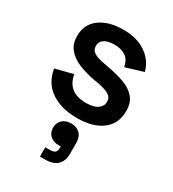

<svg xmlns="http://www.w3.org/2000/svg" viewBox="-190 -613 906 1004"><g transform="rotate(30 262.5 -111.5)"><path d="M277 14Q181 14 119 -28Q57 -70 44 -151L150 -178Q157 -140 175 -118Q193 -96 219.5 -87Q246 -78 277 -78Q324 -78 347.5 -95Q371 -112 371 -138Q371 -165 348.5 -178Q326 -191 280 -200L249 -205Q198 -215 156 -232.5Q114 -250 88.5 -280.5Q63 -311 63 -358Q63 -430 116.5 -469Q170 -508 257 -508Q340 -508 394 -471Q448 -434 464 -372L358 -340Q350 -382 323 -399.5Q296 -417 257 -417Q217 -417 195.5 -403Q174 -389 174 -363Q174 -337 196 -324Q218 -311 255 -305L286 -299Q341 -289 385.5 -273Q430 -257 456 -227Q482 -197 482 -146Q482 -69 426.5 -27.5Q371 14 277 14ZM210 285V229H238Q260 229 269 220.5Q278 212 278 193V185H265Q233 185 213.5 167Q194 149 194 119Q194 89 214 71Q234 53 266 53Q299 53 319 72.5Q339 92 339 128V195Q339 238 314.5 261.5Q290 285 242 285Z"/></g></svg>

Font: Space Grotesk SemiBold
Style: Regular
Weight: 600
Designer: Florian Karsten
Foundry: Florian Karsten
Version: Version 2.000